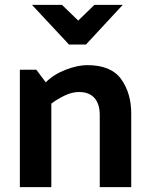

<svg xmlns="http://www.w3.org/2000/svg" viewBox="-20 -773 620 793"><path d="M112 -753H236L303 -688L370 -753H487L335 -589H265ZM169 -433Q202 -466 251.5 -485Q301 -504 340 -504Q439 -504 480.5 -446Q522 -388 522 -304V0H392V-298Q392 -344 370 -368.5Q348 -393 306 -393Q278 -393 247.5 -378.5Q217 -364 192 -345V0H62V-485H130Z"/></svg>

Font: Palanquin Dark
Style: Regular
Weight: 400
Designer: Pria Ravichandran
Version: Version 1.000